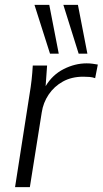

<svg xmlns="http://www.w3.org/2000/svg" viewBox="-20 -771 423 791"><path d="M42 0 102 -384Q112 -442 115 -501H174L168 -416Q196 -463 242.5 -486.5Q289 -510 337 -510Q350 -510 361 -508.5Q372 -507 383 -505L372 -449Q361 -453 349 -454Q337 -455 323 -455Q275 -455 239 -435Q203 -415 180.5 -381.5Q158 -348 152 -308L103 0ZM304 -550 241 -751H301L340 -550ZM186 -550 122 -751H183L222 -550Z"/></svg>

Font: Mulish Light
Style: Italic
Weight: 300
Italic angle: -9°
Designer: Vernon Adams
Foundry: Vernon Adams
Version: Version 3.603; ttfautohint (v1.8.3)